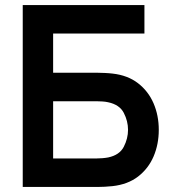

<svg xmlns="http://www.w3.org/2000/svg" viewBox="-20 -740 678 760"><path d="M70 0V-720H551.7V-607.2H190.3V-452H367.5Q377.6 -452 394.4 -451.2Q411.2 -450.5 425.2 -448.8Q485.5 -442.1 526.2 -410.7Q567 -379.2 587.8 -331.1Q608.5 -282.9 608.5 -226Q608.5 -169.1 588 -120.9Q567.4 -72.8 526.7 -41.3Q485.9 -9.9 425.2 -3.2Q411.2 -1.6 394.6 -0.8Q378 0 367.5 0ZM190.3 -112.8H362.5Q372.7 -112.8 385 -113.8Q397.4 -114.8 408.2 -116.8Q453.2 -126.3 470 -159Q486.8 -191.8 486.8 -226Q486.8 -260.8 470 -293.2Q453.2 -325.7 408.2 -335.2Q397.4 -337.7 385 -338.4Q372.7 -339.2 362.5 -339.2H190.3Z"/></svg>

Font: Manrope ExtraLight
Style: Regular
Weight: 200
Designer: Mikhail Sharanda
Foundry: Mikhail Sharanda
Version: Version 4.505